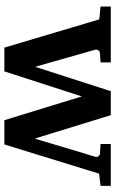

<svg xmlns="http://www.w3.org/2000/svg" viewBox="156 -684 528 880"><g transform="rotate(90 420.0 -244.0)"><path d="M832 -440.9 775.9 -434.1 642.1 0H530.8L421.9 -355L307.1 0H198.2L68.8 -435.1L9.8 -440.9V-487.8H266.1V-440.9L223.1 -438Q214.8 -437 210.4 -430.7Q206.1 -424.3 208 -416L286.1 -141.1L397.9 -487.8H507.8L615.2 -139.2L698.2 -416Q700.7 -423.8 696.5 -430.7Q692.4 -437.5 684.1 -438L640.1 -440.9V-487.8H832Z"/></g></svg>

Font: Veleka
Style: Bold
Weight: 700
Designer: Stefan Peev, Context Ltd, 2016; SIL International, 1997-2014.
Foundry: Stefan Peev, Context Ltd, 2016
Version: Version 1.000